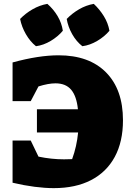

<svg xmlns="http://www.w3.org/2000/svg" viewBox="-20 -960 670 993"><path d="M258 13Q213 13 158.5 6Q104 -1 45 -15V-233H139L179 -150Q246 -136 311 -136Q331 -136 353 -137Q377 -202 384 -275H171V-395H383Q376 -463 348 -496Q320 -529 267 -529Q230 -529 179 -513L139 -437H45V-637Q180 -674 283 -674Q441 -674 528.5 -585.5Q616 -497 616 -338Q616 -227 573.5 -148.5Q531 -70 451 -28.5Q371 13 258 13ZM225 -940Q257 -912 278 -876.5Q299 -841 305 -801Q280 -771 242.5 -748.5Q205 -726 166 -721Q136 -745 114 -783Q92 -821 84 -862Q112 -891 148.5 -912Q185 -933 225 -940ZM465 -940Q495 -912 517 -876.5Q539 -841 546 -801Q521 -771 483 -748.5Q445 -726 406 -721Q375 -745 353.5 -783Q332 -821 325 -862Q353 -891 389 -912Q425 -933 465 -940Z"/></svg>

Font: Piazzolla Black
Style: Regular
Weight: 900
Designer: Juan Pablo del Peral
Foundry: Huerta Tipografica
Version: Version 1.330